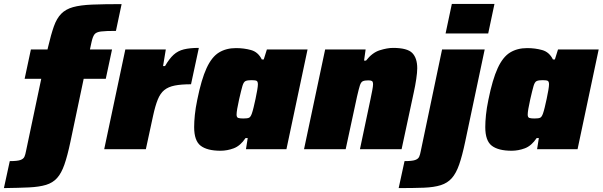

<svg xmlns="http://www.w3.org/2000/svg" viewBox="-80 -763 3082 982"><path d="M-60 199 -30 61Q8 61 24 55.5Q40 50 45 38.5Q50 27 53 10L131 -360H46L78 -510H163L166 -523Q181 -587 195.5 -628Q210 -669 233 -692.5Q256 -716 293.5 -726.5Q331 -737 391.5 -739.5Q452 -742 542 -742L513 -605Q461 -605 436.5 -602Q412 -599 403 -587Q394 -575 388 -547L380 -510H493L461 -360H348L280 -37Q265 34 249.5 78.5Q234 123 212 147.5Q190 172 155.5 182.5Q121 193 68.5 195.5Q16 198 -60 199Z M453 0 561 -510H768L754 -425H764Q786 -463 808 -483Q830 -503 860.5 -510.5Q891 -518 937 -518L897 -332Q847 -332 814 -325.5Q781 -319 760.5 -302.5Q740 -286 727 -254Q714 -222 703 -171L666 0Z M1048 8Q980 8 946.5 -17.5Q913 -43 913 -113Q913 -140 916.5 -175Q920 -210 929 -253Q950 -357 976.5 -414.5Q1003 -472 1040 -494.5Q1077 -517 1127 -517Q1168 -517 1204 -507Q1240 -497 1259 -459H1269L1285 -510H1493L1385 0H1178L1187 -57H1176Q1149 -17 1115.5 -4.5Q1082 8 1048 8ZM1165 -157Q1186 -157 1194 -161Q1202 -165 1208 -182Q1212 -193 1217 -213.5Q1222 -234 1227 -257.5Q1232 -281 1235.5 -301.5Q1239 -322 1239 -331Q1239 -346 1232.5 -349.5Q1226 -353 1206 -353Q1186 -353 1176 -348.5Q1166 -344 1160 -323.5Q1154 -303 1143 -255Q1130 -197 1130 -177Q1130 -163 1138 -160Q1146 -157 1165 -157Z M1475 0 1583 -510H1790L1782 -453H1792Q1824 -494 1862.5 -506Q1901 -518 1930 -518Q2003 -518 2028.5 -492Q2054 -466 2054 -414Q2054 -393 2049 -359Q2044 -325 2036 -289L1974 0H1761L1815 -256Q1820 -280 1824 -301Q1828 -322 1828 -331Q1828 -345 1822.5 -348.5Q1817 -352 1804 -352Q1785 -352 1775.5 -347.5Q1766 -343 1760.5 -325.5Q1755 -308 1746 -269L1688 0Z M2199 -592 2231 -743H2449L2417 -592ZM1959 199 1989 61Q2027 61 2043 55.5Q2059 50 2064 38.5Q2069 27 2072 10L2181 -510H2399L2299 -37Q2284 34 2268.5 78.5Q2253 123 2231 148Q2209 173 2174.5 184Q2140 195 2087.5 197Q2035 199 1959 199Z M2537 8Q2469 8 2435.5 -17.5Q2402 -43 2402 -113Q2402 -140 2405.5 -175Q2409 -210 2418 -253Q2439 -357 2465.5 -414.5Q2492 -472 2529 -494.5Q2566 -517 2616 -517Q2657 -517 2693 -507Q2729 -497 2748 -459H2758L2774 -510H2982L2874 0H2667L2676 -57H2665Q2638 -17 2604.5 -4.5Q2571 8 2537 8ZM2654 -157Q2675 -157 2683 -161Q2691 -165 2697 -182Q2701 -193 2706 -213.5Q2711 -234 2716 -257.5Q2721 -281 2724.5 -301.5Q2728 -322 2728 -331Q2728 -346 2721.5 -349.5Q2715 -353 2695 -353Q2675 -353 2665 -348.5Q2655 -344 2649 -323.5Q2643 -303 2632 -255Q2619 -197 2619 -177Q2619 -163 2627 -160Q2635 -157 2654 -157Z"/></svg>

Font: Saira Black
Style: Italic
Weight: 900
Italic angle: -12°
Designer: Hector Gatti with collaboration of the Omnibus-Type team
Foundry: Omnibus-Type
Version: Version 1.100; ttfautohint (v1.8.3)